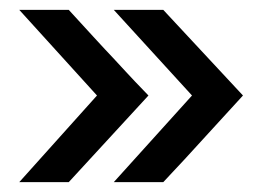

<svg xmlns="http://www.w3.org/2000/svg" viewBox="-20 -458 535 388"><path d="M119 -90H19L176 -265L19 -438H119Q152 -402 168 -384.5Q184 -367 192 -358.5Q200 -350 208.5 -341Q217 -332 233 -314.5Q249 -297 280 -265ZM310 -90H210L368 -265L210 -438H310L471 -265L353 -136Z"/></svg>

Font: LXGW 975 Gothic SC
Style: Regular
Weight: 400
Version: Version 2.01;February 25, 2021